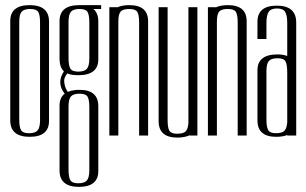

<svg xmlns="http://www.w3.org/2000/svg" viewBox="-20 -528 1194 748"><path d="M171 -57Q171 5 95.5 5Q20 5 20 -59V-446Q20 -508 95.5 -508Q171 -508 171 -444ZM136 -440Q136 -470 129 -481.5Q122 -493 98 -493Q74 -493 64.5 -482.5Q55 -472 55 -443V-62Q55 -33 62 -21Q69 -9 93 -9Q117 -9 126.5 -20Q136 -31 136 -60Z M232 -163Q199 -205 229 -250Q212 -266 212 -299V-446Q212 -508 289 -508H374V-493H344Q363 -477 363 -444V-297Q363 -235 285 -235Q257 -235 242 -242Q230 -225 230 -215Q230 -190 244 -170Q263 -178 290 -178Q363 -178 363 -114V138Q363 200 287.5 200Q212 200 212 136V-116Q212 -148 232 -163ZM328 -110Q328 -140 321 -151.5Q314 -163 290 -163Q266 -163 256.5 -152.5Q247 -142 247 -113V133Q247 162 254 174Q261 186 285 186Q309 186 318.5 175Q328 164 328 135ZM328 -440Q328 -470 321 -481.5Q314 -493 290 -493Q266 -493 256.5 -482.5Q247 -472 247 -443V-302Q247 -273 254 -261Q261 -249 285 -249Q309 -249 318.5 -260Q328 -271 328 -300Z M522 0V-440Q522 -470 515 -481.5Q508 -493 483.5 -493Q459 -493 450 -483Q441 -473 441 -443V0H406V-500H436V-499Q455 -508 484 -508Q557 -508 557 -445V0Z M749 -500V0H719V-1Q699 8 671 8Q598 8 598 -56V-500H633V-60Q633 -30 640 -18.5Q647 -7 670 -7Q693 -7 702.5 -15.5Q712 -24 714 -48V-500Z M906 0V-440Q906 -470 899 -481.5Q892 -493 867.5 -493Q843 -493 834 -483Q825 -473 825 -443V0H790V-500H820V-499Q839 -508 868 -508Q941 -508 941 -445V0Z M983 -254Q983 -316 1061 -316Q1082 -316 1099 -310V-439Q1099 -468 1091 -481.5Q1083 -495 1059 -495Q1035 -495 1026.5 -481.5Q1018 -468 1018 -439V-376H983V-443Q983 -506 1058.5 -506Q1134 -506 1134 -440V0H1099V-2Q1082 5 1056 5Q983 5 983 -59ZM1099 -51V-244Q1099 -276 1092.5 -288.5Q1086 -301 1061.5 -301Q1037 -301 1027.5 -290.5Q1018 -280 1018 -251V-62Q1018 -33 1025 -21Q1032 -9 1055 -9Q1078 -9 1087.5 -18Q1097 -27 1099 -51Z"/></svg>

Font: Dorsa
Style: Regular
Weight: 400
Version: Version 1.002